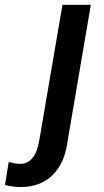

<svg xmlns="http://www.w3.org/2000/svg" viewBox="-138 -548 423 783"><path d="M232.4 -528.3 137.2 30.3Q125.5 118.7 75.7 166.7Q25.9 214.8 -53.7 214.8Q-83.5 214.8 -117.7 206.5L-102.5 112.3Q-76.7 120.1 -56.2 120.1Q5.9 120.1 22 25.4L116.7 -528.3Z"/></svg>

Font: Roboto Medium
Style: Italic
Weight: 500
Italic angle: -12°
Designer: Google
Version: Version 2.134; 2016